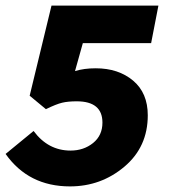

<svg xmlns="http://www.w3.org/2000/svg" viewBox="-20 -654 640 686"><path d="M230 12Q82 12 0 -104L100 -186Q152 -116 232 -116Q279 -116 312.5 -143Q346 -170 346 -216Q346 -292 254 -292Q223 -292 202 -287Q181 -282 144 -264L86 -312L164 -634H546L520 -500H276L248 -400Q280 -410 322 -410Q403 -410 455.5 -366Q508 -322 508 -242Q508 -129 424.5 -58.5Q341 12 230 12Z"/></svg>

Font: TypoPRO Source Code Pro
Style: Italic
Weight: 900
Italic angle: -11°
Monospace: yes
Designer: Paul D. Hunt, Teo Tuominen
Foundry: Adobe Systems Incorporated
Version: Version 1.030;PS 1.0;hotconv 1.0.84;makeotf.lib2.5.63406